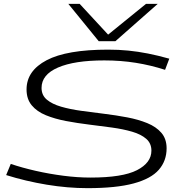

<svg xmlns="http://www.w3.org/2000/svg" viewBox="-20 -968 957 998"><path d="M860 -663 838 -605Q764 -629 686 -641.5Q608 -654 522 -654Q367 -654 281.5 -617Q196 -580 196 -511Q196 -473 223.5 -450Q251 -427 297.5 -413.5Q344 -400 402 -392Q460 -384 521.5 -376.5Q583 -369 641 -358Q699 -347 745.5 -328Q792 -309 819 -277.5Q846 -246 846 -197Q846 -132 805.5 -85.5Q765 -39 674.5 -14.5Q584 10 435 10Q332 10 223 -8Q114 -26 12 -58L36 -116Q95 -96 165.5 -80Q236 -64 309.5 -54.5Q383 -45 450 -45Q617 -45 692 -83.5Q767 -122 767 -185Q767 -223 740 -246.5Q713 -270 666.5 -283.5Q620 -297 562 -305Q504 -313 442.5 -320.5Q381 -328 323 -339Q265 -350 218.5 -369Q172 -388 145 -420.5Q118 -453 118 -503Q118 -600 222.5 -655Q327 -710 542 -710Q598 -710 647.5 -705Q697 -700 748 -690Q799 -680 860 -663ZM800 -948 580 -754H493L335 -948H394L542 -788L739 -948Z"/></svg>

Font: Georama ExtraExtended Light
Style: Italic
Weight: 300
Width: 8
Italic angle: -9°
Designer: Jean-Baptiste Levee
Foundry: Production Type
Version: Version 1.000